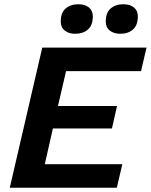

<svg xmlns="http://www.w3.org/2000/svg" viewBox="-20 -884 710 904"><path d="M26 0 179 -660H670L644 -549H291L253 -385H531L507 -279H229L191 -111H556L530 0ZM546 -725Q516 -725 497 -740Q478 -755 478 -783Q478 -824 501 -844Q524 -864 561 -864Q592 -864 610.5 -849Q629 -834 629 -807Q629 -765 606 -745Q583 -725 546 -725ZM334 -725Q304 -725 285 -740Q266 -755 266 -783Q266 -824 289 -844Q312 -864 349 -864Q380 -864 398.5 -849Q417 -834 417 -807Q417 -765 394 -745Q371 -725 334 -725Z"/></svg>

Font: Work Sans SemiBold
Style: Italic
Weight: 600
Italic angle: -13°
Designer: Wei Huang
Foundry: Wei Huang
Version: Version 2.012; ttfautohint (v1.8.3)